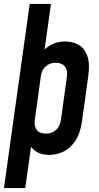

<svg xmlns="http://www.w3.org/2000/svg" viewBox="-20 -770 502 970"><path d="M0 180 130 -750H237.5L198 -468L182.5 -493Q204 -525 236.2 -542.8Q268.5 -560.5 310 -560.5Q346.5 -560.5 376.2 -544Q406 -527.5 420.5 -489.2Q435 -451 426 -386L395 -162Q386 -96 360.2 -58Q334.5 -20 300 -3.8Q265.5 12.5 229.5 12.5Q188 12.5 161 -5.2Q134 -23 122 -55L144 -79.5L107.5 180ZM211.5 -95Q243 -95 263.2 -113.5Q283.5 -132 287.5 -162L318.5 -386Q322.5 -416 307.5 -434.5Q292.5 -453 261.5 -453Q230.5 -453 210.5 -434.2Q190.5 -415.5 186.5 -386L155.5 -162Q151.5 -132 165.8 -113.5Q180 -95 211.5 -95Z"/></svg>

Font: Mohave Light SemiBold
Style: Italic
Weight: 600
Italic angle: -8°
Version: Version 2.003